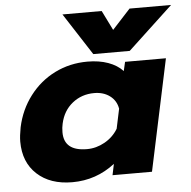

<svg xmlns="http://www.w3.org/2000/svg" viewBox="-52 -757 818 824"><g transform="rotate(-5 357.5 -345.5)"><path d="M247 -706H416L458 -621L536 -706H715L521 -525H364ZM19 -178Q19 -202 26 -239Q42 -314 86.5 -372.5Q131 -431 195.5 -463Q260 -495 336 -495Q386 -495 425 -481Q464 -467 488 -441L497 -480H673L571 0H401L411 -48Q330 15 227 15Q132 15 75.5 -37Q19 -89 19 -178ZM436 -197 454 -282Q448 -317 420.5 -337.5Q393 -358 353 -358Q299 -358 259 -326Q219 -294 207 -239Q203 -222 203 -202Q203 -121 302 -121Q342 -121 378.5 -141.5Q415 -162 436 -197Z"/></g></svg>

Font: Prompt
Style: Bold Italic
Weight: 700
Italic angle: -12°
Designer: Katatrad Team
Foundry: CadsonDemak
Version: Version 1.001